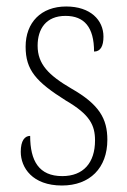

<svg xmlns="http://www.w3.org/2000/svg" viewBox="-20 -562 392 592"><path d="M171 10C257 10 311 -44 311 -131C311 -196 286 -240 200 -289C130 -330 96 -364 96 -421C96 -473 122 -513 182 -513C240 -513 270 -478 270 -403C290 -403 299 -420 299 -449C299 -500 259 -542 184 -542C107 -542 59 -493 59 -418C59 -346 91 -310 183 -252C257 -209 273 -176 273 -129C273 -60 237 -19 172 -19C100 -19 73 -66 73 -143C56 -143 44 -128 44 -94C44 -45 80 10 171 10Z"/></svg>

Font: Noto Serif Thai Condensed ExtraLight
Style: Regular
Weight: 200
Width: 3
Designer: Monotype Design Team
Foundry: Monotype Imaging Inc.
Version: Version 2.002